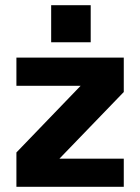

<svg xmlns="http://www.w3.org/2000/svg" viewBox="-20 -723 542 743"><path d="M178 -703H331V-559.5H178ZM43.5 -500H459V-367L210 -109H459V0H43.5V-133L292 -391H43.5Z"/></svg>

Font: Overused Grotesk
Style: Bold
Weight: 710
Version: Version 0.004